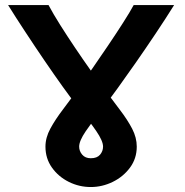

<svg xmlns="http://www.w3.org/2000/svg" viewBox="-20 -733 736 765"><path d="M512.7 -712.9H673.8Q640.6 -659.7 600.6 -599.9Q560.5 -540 521.2 -483.6Q481.9 -427.2 449.7 -382.8Q417.5 -338.4 399.9 -315.9Q347.2 -248 321.3 -209.7Q295.4 -171.4 295.4 -148.9Q295.4 -130.9 307.6 -116.7Q319.8 -102.5 341.8 -102.5Q366.7 -102.5 378.7 -116.7Q390.6 -130.9 390.6 -148.9Q390.6 -171.4 363.5 -210.9Q336.4 -250.5 282.7 -316.9Q263.2 -341.3 230.2 -387.2Q197.3 -433.1 158.4 -490Q119.6 -546.9 81.1 -605.5Q42.5 -664.1 12.2 -712.9H173.3Q191.4 -678.7 219.7 -633.8Q248 -588.9 279.3 -542.5Q310.5 -496.1 339.1 -455.8Q367.7 -415.5 386.2 -390.6Q425.3 -337.9 456.8 -296.6Q488.3 -255.4 506.6 -220Q524.9 -184.6 524.9 -148.9Q524.9 -101.6 498 -65.2Q471.2 -28.8 429.2 -8.3Q387.2 12.2 341.8 12.2Q295.4 12.2 254.2 -8.3Q212.9 -28.8 187 -65.2Q161.1 -101.6 161.1 -148.9Q161.1 -184.6 180.7 -220.7Q200.2 -256.8 231.7 -298.1Q263.2 -339.4 298.3 -389.2Q317.4 -416 347.2 -459Q377 -502 409.7 -550.3Q442.4 -598.6 470.2 -642.1Q498 -685.5 512.7 -712.9Z"/></svg>

Font: Andika
Style: Bold
Weight: 700
Designer: Victor Gaultney, Annie Olsen, Julie Remington, Don Collingsworth, Eric Hays, Becca Hirsbrunner
Foundry: SIL International
Version: Version 6.101